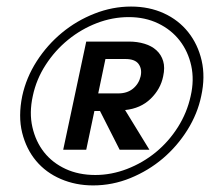

<svg xmlns="http://www.w3.org/2000/svg" viewBox="-20 -748 641 586"><path d="M594.2 -455.1Q583 -400.9 552 -351.3Q521 -301.8 477.1 -264.4Q433.1 -227.1 378.2 -204.6Q323.2 -182.1 264.2 -182.1Q210.9 -182.1 165.5 -201.7Q120.1 -221.2 90.1 -257.1Q60.1 -293 47.6 -343Q35.2 -393.1 47.9 -455.1Q60.1 -511.2 92 -561Q124 -610.8 168.9 -647.9Q213.9 -685.1 268.6 -706.5Q323.2 -728 379.9 -728Q435.1 -728 480 -707.5Q524.9 -687 554.4 -649.9Q584 -612.8 595.5 -563Q606.9 -513.2 594.2 -455.1ZM562 -455.1Q573.2 -503.9 563.7 -547.4Q554.2 -590.8 528.6 -624Q502.9 -657.2 462.9 -676.5Q422.9 -695.8 373 -695.8Q323.2 -695.8 275.6 -677.5Q228 -659.2 188 -626.7Q147.9 -594.2 119.4 -550Q90.8 -505.9 80.1 -455.1Q68.8 -403.8 78.9 -359.9Q88.9 -315.9 114.5 -283.4Q140.1 -251 180.2 -232.4Q220.2 -213.9 271 -213.9Q319.8 -213.9 367.9 -232.4Q416 -251 455.6 -283.4Q495.1 -315.9 522.9 -359.9Q550.8 -403.8 562 -455.1ZM436 -291H345.2L285.2 -409.2H268.1L243.2 -291H172.9L243.2 -621.1H374Q398.9 -621.1 420.9 -614.5Q442.9 -607.9 457.5 -594.5Q472.2 -581.1 478 -561.5Q483.9 -542 478 -515.1Q470.2 -476.1 439.7 -446.5Q409.2 -417 361.8 -412.1ZM409.2 -515.1Q414.1 -537.1 403.1 -552.5Q392.1 -567.9 362.8 -567.9H301.8L279.8 -462.9H340.8Q368.2 -462.9 386 -477.5Q403.8 -492.2 409.2 -515.1Z"/></svg>

Font: Anonymous Pro
Style: Italic
Weight: 400
Italic angle: -12°
Monospace: yes
Designer: Mark Simonson
Version: Version 1.003